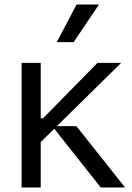

<svg xmlns="http://www.w3.org/2000/svg" viewBox="-20 -821 580 841"><path d="M527.7 0H421.2L217.7 -257.1L158.4 -198.9V0H74.6V-545.5H158.4V-302.6H168.3L407 -545.5H510.7L229 -268.5H314.6ZM302.6 -636.4H228.7L315.3 -801.1H413.4Z"/></svg>

Font: Riot Sans
Style: Regular
Weight: 400
Designer: Rasmus Andersson
Foundry: rsms
Version: Version 4.001